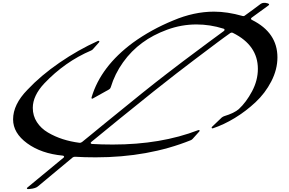

<svg xmlns="http://www.w3.org/2000/svg" viewBox="-20 -1089 2006 1335"><path d="M246 205Q230 221 187 225Q165 228 167 220Q167 217 174 212Q347 70 421 8Q427 4 425.5 -1Q424 -6 416 -7Q267 -21 169 -92.5Q71 -164 71 -259Q71 -363 171 -465Q264 -564 393.5 -653Q523 -742 660 -804Q667 -807 670 -803Q673 -799 668 -794L628 -749Q623 -742 614 -738Q431 -660 287 -508Q208 -423 208 -339Q208 -284 236.5 -240Q265 -196 313.5 -167.5Q362 -139 416.5 -121.5Q471 -104 533 -96Q542 -95 551 -102Q577 -123 607 -147.5Q637 -172 674 -202.5Q711 -233 731 -249Q1001 -470 1138 -575Q1217 -637 1430 -795Q1448 -808 1483 -834Q1518 -860 1536 -873Q1540 -876 1541 -879.5Q1542 -883 1540 -886Q1538 -889 1533 -890Q1441 -919 1346 -919Q1241 -919 1142 -882.5Q1043 -846 970 -792Q893 -736 835.5 -655.5Q778 -575 750 -482Q747 -472 738 -467L627 -405Q621 -401 618 -403.5Q615 -406 617 -413Q681 -627 904 -792Q1031 -884 1185 -947Q1329 -1008 1468 -1008Q1561 -1008 1666 -978Q1677 -975 1684 -982Q1697 -992 1735.5 -1019.5Q1774 -1047 1794 -1063Q1812 -1074 1840 -1066Q1860 -1060 1845 -1050L1731 -967Q1718 -957 1733 -950Q1909 -862 1909 -690Q1909 -606 1866.5 -523.5Q1824 -441 1756.5 -378Q1689 -315 1612.5 -268.5Q1536 -222 1461 -197Q1454 -195 1452 -199Q1450 -203 1455 -208L1522 -272Q1530 -278 1538 -281Q1610 -303 1641 -331Q1692 -378 1732.5 -454Q1773 -530 1773 -610Q1773 -774 1600 -860Q1591 -865 1581 -859Q1566 -849 1537 -827.5Q1508 -806 1493 -795Q1436 -753 1331 -673Q1226 -593 1208 -579Q1089 -488 813 -264L616 -103Q609 -98 611 -93Q613 -88 621 -88Q685 -84 764 -84Q1099 -84 1358 -184Q1365 -186 1367.5 -182.5Q1370 -179 1365 -174L1320 -124Q1314 -117 1306 -114Q1011 5 645 5Q567 5 503 1Q494 0 485 6Q373 99 246 205Z"/></svg>

Font: Joscelyn
Style: Regular
Weight: 400
Designer: Peter S. Baker
Version: Version 1.012